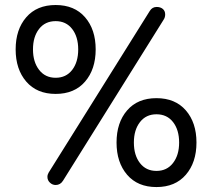

<svg xmlns="http://www.w3.org/2000/svg" viewBox="-20 -735 854 773"><path d="M322.5 -665.5Q365.2 -616.2 365.2 -536.1Q365.2 -456.1 322.5 -406.5Q279.8 -356.9 204.1 -356.9Q128.4 -356.9 85.7 -406.5Q43 -456.1 43 -536.1Q43 -616.2 85.7 -665.5Q128.4 -714.8 204.1 -714.8Q279.8 -714.8 322.5 -665.5ZM638.2 -654.8 233.9 -7.8Q223.1 9.8 204.1 9.8Q190.9 9.8 180.9 0.2Q170.9 -9.3 170.9 -22.9Q170.9 -31.7 175.8 -40L583 -690.9Q592.8 -707 610.8 -707Q626 -707 635.5 -699Q645 -690.9 645 -676.8Q645 -664.6 638.2 -654.8ZM294.9 -536.1Q294.9 -586.9 270.5 -618.4Q246.1 -649.9 204.1 -649.9Q161.6 -649.9 137.2 -618.4Q112.8 -586.9 112.8 -536.1Q112.8 -485.4 137.5 -453.6Q162.1 -421.9 204.1 -421.9Q246.1 -421.9 270.5 -453.4Q294.9 -484.9 294.9 -536.1ZM728.3 -290.5Q771 -241.2 771 -161.1Q771 -81.1 728.3 -31.5Q685.5 18.1 609.9 18.1Q534.2 18.1 491.7 -31.5Q449.2 -81.1 449.2 -161.1Q449.2 -241.2 491.7 -290.5Q534.2 -339.8 609.9 -339.8Q685.5 -339.8 728.3 -290.5ZM609.9 -274.9Q567.9 -274.9 543.5 -243.4Q519 -211.9 519 -161.1Q519 -109.9 543.5 -78.4Q567.9 -46.9 609.9 -46.9Q651.9 -46.9 676.5 -78.6Q701.2 -110.4 701.2 -161.1Q701.2 -211.9 676.8 -243.4Q652.3 -274.9 609.9 -274.9Z"/></svg>

Font: Aka-Acid-Varela
Style: Regular
Weight: 400
Designer: Joe Prince, Avraham Cornfeld, Cyberella
Foundry: Joe Prince, Avraham Cornfeld, Cyberella
Version: Version 2.000; ttfautohint (v1.5.33-1714) -l 8 -r 50 -G 200 